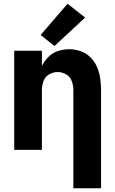

<svg xmlns="http://www.w3.org/2000/svg" viewBox="-20 -801 616 1026"><path d="M372 205H520V-320Q520 -351 515.5 -382.5Q511 -414 498.5 -443Q486 -472 463.5 -494.5Q441 -517 411 -527.5Q381 -538 350 -538Q320 -538 290.5 -528.5Q261 -519 239.5 -497.5Q218 -476 204 -449V-530H56V0H204V-320Q204 -344 212.5 -367.5Q221 -391 242.5 -403.5Q264 -416 288 -416Q312 -416 333.5 -403.5Q355 -391 363.5 -367.5Q372 -344 372 -320ZM271 -555 435 -707 341 -781 197 -614Z"/></svg>

Font: Iosevka Sparkle Heavy
Style: Regular
Weight: 900
Designer: Belleve Invis
Foundry: Belleve Invis
Version: Version 4.5.0; ttfautohint (v1.8.3)